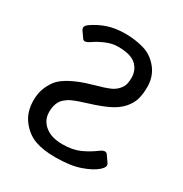

<svg xmlns="http://www.w3.org/2000/svg" viewBox="-170 -843 937 985"><g transform="rotate(30 299.0 -350.5)"><path d="M52.7 -183.6Q52.7 -221.7 63.7 -252.2Q74.7 -282.7 94.5 -308.8Q114.3 -335 159.2 -358.9Q207.5 -384.8 272.2 -402.6Q336.9 -420.4 367.7 -433.6Q390.6 -443.4 406.7 -461.4Q422.9 -479.5 426.8 -496.8Q430.7 -514.2 430.7 -534.7Q430.7 -567.4 413.6 -592.3Q396.5 -617.2 366.7 -627.7Q336.9 -638.2 292 -638.2Q256.8 -638.2 220.9 -622.8Q185.1 -607.4 160.2 -589.8Q127.4 -566.9 116.2 -583L91.3 -618.7Q77.6 -638.7 103 -656.7Q139.2 -682.6 185.1 -698.7Q231 -714.8 293 -714.8Q347.2 -714.8 399.7 -700.2Q452.1 -685.5 488.3 -640.6Q524.4 -595.7 524.4 -533.7Q524.4 -493.2 515.9 -461.7Q507.3 -430.2 481.2 -400.4Q455.1 -370.6 411.1 -349.6Q366.7 -328.6 307.4 -310.5Q248 -292.5 218.3 -278.8Q200.2 -270.5 183.6 -255.9Q167 -241.2 159.4 -219.5Q151.9 -197.8 151.9 -172.4Q151.9 -137.2 170.2 -112.5Q188.5 -87.9 218.8 -74.7Q249 -61.5 293 -61.5Q352.5 -61.5 394.3 -80.1Q436 -98.6 474.6 -127.4Q503.9 -149.4 517.1 -130.4L542.5 -93.8Q554.7 -76.2 528.8 -52.7Q500 -26.4 441.9 -5.9Q383.8 14.6 295.4 14.6Q221.7 14.6 172.9 -3.4Q124 -21.5 88.4 -67.9Q52.7 -114.3 52.7 -183.6Z"/></g></svg>

Font: Istok Web
Style: Regular
Weight: 400
Designer: Andrey V. Panov
Foundry: Andrey V. Panov
Version: Version 1.0.2g